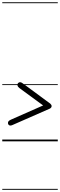

<svg xmlns="http://www.w3.org/2000/svg" viewBox="-25 -1250 531 1698"><path d="M84.5 -144Q73 -139 65 -139.8Q57 -140.5 52.5 -145.2Q48 -150 46 -156Q44 -167.5 48.8 -175.5Q53.5 -183.5 72 -192L356.5 -317.5L145.5 -472Q131.5 -483.5 129.2 -494.5Q127 -505.5 134.5 -515Q143 -523.5 153.5 -523Q164 -522.5 178 -511.5L419.5 -333.5Q426 -327.5 428.8 -322.2Q431.5 -317 431.5 -311.5Q431.5 -304.5 427.2 -298.8Q423 -293 415 -289ZM84.5 -144Q73 -139 65 -139.8Q57 -140.5 52.5 -145.2Q48 -150 46 -156Q44 -167.5 48.8 -175.5Q53.5 -183.5 72 -192L356.5 -317.5L145.5 -472Q131.5 -483.5 129.2 -494.5Q127 -505.5 134.5 -515Q143 -523.5 153.5 -523Q164 -522.5 178 -511.5L419.5 -333.5Q426 -327.5 428.8 -322.2Q431.5 -317 431.5 -311.5Q431.5 -304.5 427.2 -298.8Q423 -293 415 -289ZM-5 420.5H486V428.5H-5ZM-5 -16H486V0H-5ZM-5 -505.5H486V-497.5H-5ZM-5 -1230H486V-1222H-5Z"/></svg>

Font: Edu VIC WA NT Pre Guide
Style: Regular
Weight: 400
Designer: Tina and Corey Anderson, Eben Sorkin, Mirko Velimirovic
Foundry: Google for Education
Version: Version 1.000